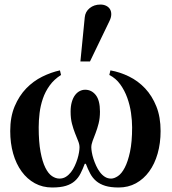

<svg xmlns="http://www.w3.org/2000/svg" viewBox="-20 -811 757 843"><path d="M685.1 -235.8Q685.1 -297.4 666.5 -343.8Q647.9 -390.1 617.2 -422.9Q586.4 -455.6 546.6 -475.1Q506.8 -494.6 464.8 -502L460 -481.9Q488.8 -467.3 508.1 -440.4Q527.3 -413.6 538.8 -381.6Q550.3 -349.6 555.2 -315.4Q560.1 -281.2 560.1 -252Q560.1 -187.5 550.8 -144.3Q541.5 -101.1 527.8 -75Q514.2 -48.8 497.8 -37.8Q481.4 -26.9 467.8 -26.9Q452.6 -26.9 440.4 -34.7Q428.2 -42.5 418.7 -55.2Q409.2 -67.9 402.1 -83.5Q395 -99.1 390.1 -114.3Q385.3 -129.4 383.1 -142.8Q380.9 -156.2 380.9 -164.1Q380.9 -176.8 386.7 -192.4Q392.6 -208 399.9 -227.1Q407.2 -246.1 413.1 -269.3Q418.9 -292.5 418.9 -320.8Q418.9 -370.6 400.4 -393.8Q381.8 -417 354 -417Q341.3 -417 329.6 -410.9Q317.9 -404.8 309.1 -392.8Q300.3 -380.9 295.2 -362.8Q290 -344.7 290 -320.8Q290 -290.5 296.1 -267.3Q302.2 -244.1 309.6 -225.6Q316.9 -207 323 -192.1Q329.1 -177.2 329.1 -164.1Q329.1 -155.3 326.9 -141.8Q324.7 -128.4 320.1 -113.3Q315.4 -98.1 308.3 -82.8Q301.3 -67.4 291.5 -54.9Q281.7 -42.5 269.3 -34.7Q256.8 -26.9 241.2 -26.9Q224.6 -26.9 208.3 -37.8Q191.9 -48.8 179 -75Q166 -101.1 158 -144.3Q149.9 -187.5 149.9 -252Q149.9 -282.2 153.8 -314.7Q157.7 -347.2 168.2 -377.9Q178.7 -408.7 198 -435.5Q217.3 -462.4 248 -481.9L243.2 -502Q204.6 -493.7 165.5 -474.4Q126.5 -455.1 95.2 -422.9Q64 -390.6 44.4 -344.2Q24.9 -297.9 24.9 -235.8Q24.9 -182.1 37.8 -136.7Q50.8 -91.3 75 -58.1Q99.1 -24.9 133.1 -6.3Q167 12.2 209 12.2Q245.6 12.2 269.3 4.9Q293 -2.4 308.3 -16.1Q323.7 -29.8 333.5 -49.1Q343.3 -68.4 352.1 -91.8H356.9Q365.7 -68.4 376 -49.1Q386.2 -29.8 402.3 -16.1Q418.5 -2.4 442.1 4.9Q465.8 12.2 501 12.2Q543 12.2 576.9 -6.3Q610.8 -24.9 635 -58.1Q659.2 -91.3 672.1 -136.7Q685.1 -182.1 685.1 -235.8ZM460.9 -719.2Q468.3 -734.4 468.5 -747.6Q468.8 -760.7 463.1 -770.3Q457.5 -779.8 446.5 -785.4Q435.5 -791 420.9 -791Q393.1 -791 373.8 -775.4Q354.5 -759.8 352.1 -734.9L333 -541H375Z"/></svg>

Font: Galatia SIL
Style: Bold
Weight: 700
Designer: Development by SIL's NRSI team
Version: Version 2.1